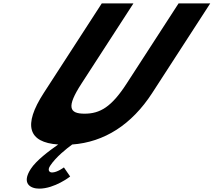

<svg xmlns="http://www.w3.org/2000/svg" viewBox="-20 -845 1268 1140"><path d="M162.7 158C106.3 245 160.9 275 212.9 275C304.9 275 396.5 203 396.5 203L359.5 149C359.5 149 320.1 179 289.1 179C272.1 179 261.1 165 277.3 140C311 88 376.7 36 408.6 13C598.7 -1 761.4 -104 883.8 -293L1228.4 -825H1040.4L731.4 -348C642 -210 574.1 -170 482.1 -170C390.1 -170 374 -210 463.4 -348L772.4 -825H584.4L239.8 -293C115.4 -101 147.3 1 325.6 13C271 51 195 108 162.7 158Z"/></svg>

Font: Hussar
Style: BdWodka
Weight: 700
Foundry: Cannot Into Space Fonts
Version: Version 2.00